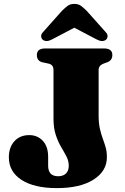

<svg xmlns="http://www.w3.org/2000/svg" viewBox="-20 -949 642 987"><path d="M529.5 -141Q529.5 -69.5 461 -25.8Q392.5 18 272 18Q156 18 90.8 -24.2Q25.5 -66.5 25.5 -140.5Q25.5 -191.5 54 -223Q82.5 -254.5 130.5 -254.5Q172.5 -254.5 200 -225.2Q227.5 -196 227.5 -142.5V-97.5Q227.5 -43 279 -43Q304.5 -43 319 -57Q333.5 -71 333.5 -96.5Q333.5 -121.5 321.8 -144.2Q310 -167 294.2 -193.5Q278.5 -220 266.8 -255.2Q255 -290.5 255 -340V-589Q255 -616.5 229.5 -622L199.5 -628.5Q169.5 -635 169.5 -666Q169.5 -700 212.5 -700H514.5Q557.5 -700 557.5 -666Q557.5 -639 531.5 -629L512.5 -622Q487 -612.5 487 -589V-355Q487 -315 493.5 -287Q500 -259 508.2 -236.8Q516.5 -214.5 523 -192Q529.5 -169.5 529.5 -141ZM249.5 -747.5Q218 -730 199.5 -745Q192.5 -751 191.5 -762.2Q190.5 -773.5 203 -786L298.5 -893.5Q315 -909.5 328.2 -919.2Q341.5 -929 362 -929Q382.5 -929 396 -919.2Q409.5 -909.5 425.5 -893.5L521.5 -786Q534 -773.5 533 -762.2Q532 -751 525 -745Q506.5 -730 474.5 -747.5L362 -806.5Z"/></svg>

Font: Fraunces 9pt S000 Black
Style: Regular
Weight: 900
Version: Version 1.000; ttfautohint (v1.8.3)